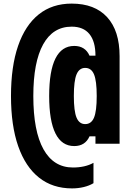

<svg xmlns="http://www.w3.org/2000/svg" viewBox="-20 -838 740 1066"><path d="M380 208Q272 208 196.5 148Q121 88 81 -26.5Q41 -141 41 -305Q41 -469 80.5 -583.5Q120 -698 195 -758Q270 -818 378 -818Q506 -818 575 -742.5Q644 -667 644 -526V-40H510V-81H477Q453 -27 392 -27Q323 -27 288 -97Q253 -167 253 -305Q253 -444 288 -513.5Q323 -583 392 -583Q453 -583 477 -529H510Q510 -608 476.5 -649Q443 -690 378 -690Q274 -690 219.5 -591.5Q165 -493 165 -305Q165 -110 221.5 -9Q278 92 385 92Q418 92 447 85.5Q476 79 499 66V179Q476 193 445 200.5Q414 208 380 208ZM453 -149Q487 -149 502 -185Q517 -221 517 -305Q517 -389 502 -425Q487 -461 453 -461Q420 -461 405 -425Q390 -389 390 -305Q390 -221 405 -185Q420 -149 453 -149Z"/></svg>

Font: Martian Mono SemiExpanded SemiBold
Style: Regular
Weight: 600
Monospace: yes
Version: Version 0.930